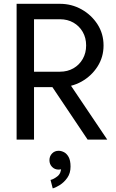

<svg xmlns="http://www.w3.org/2000/svg" viewBox="-20 -743 620 1022"><path d="M244.1 -301.3 446.3 0H550.8L307.6 -361.3ZM161.1 -640.6H298.8Q339.4 -640.6 370.8 -622.6Q402.3 -604.5 420.4 -573Q438.5 -541.5 438.5 -501Q438.5 -460.9 420.4 -429.2Q402.3 -397.5 370.8 -379.4Q339.4 -361.3 298.8 -361.3H161.1ZM68.4 0H161.1V-279.3H298.8Q361.3 -279.3 414.1 -308.8Q466.8 -338.4 499 -388.7Q531.2 -439 531.2 -501Q531.2 -563.5 499 -613.5Q466.8 -663.6 414.1 -693.1Q361.3 -722.7 298.8 -722.7H68.4ZM243.2 109.9Q243.2 130.9 257.1 145.3Q271 159.7 292 159.7Q313.5 159.7 327.4 145.3Q341.3 130.9 341.3 109.9Q341.3 88.4 326.9 74Q312.5 59.6 292 59.6Q271 59.6 257.1 74Q243.2 88.4 243.2 109.9ZM249 214.8 260.7 259.8Q275.9 255.9 298.3 241.9Q320.8 228 338.1 203.6Q355.5 179.2 355.5 144Q355.5 110.8 345.2 92.5Q335 74.2 320.3 66.9Q305.7 59.6 292 59.6L292.5 109.9Q292.5 109.9 299.3 122.8Q306.2 135.7 306.2 144Q306.2 179.2 286.1 195.1Q266.1 210.9 249 214.8Z"/></svg>

Font: Giphurs SC
Style: Regular
Weight: 400
Version: Version 0.920